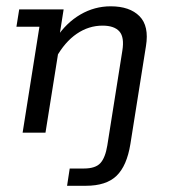

<svg xmlns="http://www.w3.org/2000/svg" viewBox="-20 -427 558 618"><path d="M195.9 171 204.4 115.4H249.9Q287.3 115.4 303.2 97.9Q319 80.4 325.4 41.2L373.7 -263.3Q380.9 -307.1 364.3 -325.8Q347.8 -344.5 310 -344.5Q265.6 -344.5 227.1 -318.3Q188.6 -292.1 160.1 -240.8L172 -285.8L126.4 0H52.8L106.9 -341H32.9L41.8 -396.7H184.8L167.3 -285.6L160.3 -304Q193.5 -354 238.9 -380.3Q284.3 -406.7 336.3 -406.7Q397.5 -406.7 429 -374.9Q460.4 -343.2 449.8 -278.6L399.7 36.6Q388.3 106.9 355.1 138.9Q321.9 171 256.3 171Z"/></svg>

Font: Rokkitt SemiBold
Style: Italic
Weight: 600
Italic angle: -9°
Designer: Vernon Adams
Foundry: Vernon Adams
Version: Version 3.103